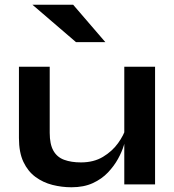

<svg xmlns="http://www.w3.org/2000/svg" viewBox="-20 -779 733 811"><path d="M635 0H505V-497H635ZM512 -239 513 -205Q511 -191 503 -164.5Q495 -138 478.5 -108Q462 -78 436 -50.5Q410 -23 372 -5.5Q334 12 282 12Q241 12 201.5 2Q162 -8 130 -31.5Q98 -55 79 -95Q60 -135 60 -196V-497H190V-218Q190 -170 205.5 -142.5Q221 -115 251 -104Q281 -93 322 -93Q376 -93 415 -116.5Q454 -140 478.5 -174Q503 -208 512 -239ZM301 -601 117 -759H289L425 -601Z"/></svg>

Font: Syne
Style: Bold
Weight: 700
Designer: Lucas Descroix
Foundry: Bonjour Monde
Version: Version 2.200